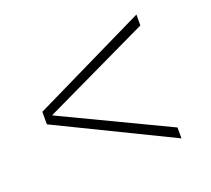

<svg xmlns="http://www.w3.org/2000/svg" viewBox="-97 -679 853 778"><g transform="rotate(-20 329.5 -290.0)"><path d="M561 -510 102 -291V-289L561 -70V-23L68 -263V-317L561 -557Z"/></g></svg>

Font: Mplus 1p Light
Style: Regular
Weight: 300
Version: Version 1.061